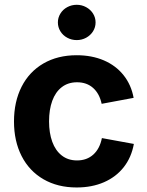

<svg xmlns="http://www.w3.org/2000/svg" viewBox="-20 -788 628 818"><path d="M39.6 -270.5Q39.6 -354.5 72 -418.5Q104.5 -482.4 165 -517.6Q225.6 -552.7 306.6 -552.7Q371.1 -552.7 422.4 -530.8Q473.6 -508.8 506.3 -467.8Q539.1 -426.8 549.3 -371.1L413.1 -345.7Q403.8 -389.2 376.7 -413.3Q349.6 -437.5 308.1 -437.5Q270 -437.5 243.2 -416.7Q216.3 -396 202.6 -358.4Q189 -320.8 189 -271Q189 -221.7 202.6 -184.1Q216.3 -146.5 243.2 -125.5Q270 -104.5 308.1 -104.5Q350.1 -104.5 377.7 -129.6Q405.3 -154.8 414.1 -199.7L550.3 -174.8Q540 -117.7 507.3 -75.9Q474.6 -34.2 423.1 -11.7Q371.6 10.7 306.6 10.7Q225.6 10.7 165 -24.4Q104.5 -59.6 72 -123.3Q39.6 -187 39.6 -270.5ZM226.6 -692.4Q226.6 -712.7 237.3 -730.1Q248 -747.6 266.6 -757.6Q285.2 -767.6 306.8 -767.6Q328.5 -767.6 347 -757.5Q365.5 -747.5 376.4 -730.2Q387.2 -712.9 387.2 -692.4Q387.2 -671.9 376.4 -654.6Q365.5 -637.3 347 -627.2Q328.5 -617.2 306.8 -617.2Q285.2 -617.2 266.6 -627.2Q248 -637.2 237.3 -654.6Q226.6 -672.1 226.6 -692.4Z"/></svg>

Font: Inter RS Variable
Style: Regular
Weight: 400
Designer: Rasmus Andersson (customised by Maria Ramos and Noel Pretorius)
Foundry: rsms
Version: Version 3.001;Glyphs 3.2.3 (3260)